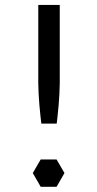

<svg xmlns="http://www.w3.org/2000/svg" viewBox="-20 -736 383 755"><path d="M215 -716.5V-430.5V-408L213.5 -365L210.5 -321.5L206 -276L203 -250H142.5L139.5 -276L135 -321.5L132 -365L130.5 -408V-430.5V-716.5ZM233.5 -55.5 202.5 -109H140L109 -55.5L140 -1.5H202.5Z"/></svg>

Font: LatoHex
Style: Regular
Weight: 400
Designer: Lukasz Dziedzic
Foundry: tyPoland Lukasz Dziedzic
Version: Version 1.104; Western+Polish opensource